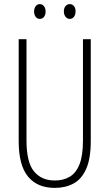

<svg xmlns="http://www.w3.org/2000/svg" viewBox="-20 -905 533 935"><path d="M422 -218Q422 -132 399.5 -82Q377 -32 337.5 -11Q298 10 247 10Q162 10 116.5 -45Q71 -100 71 -218V-714H109V-221Q109 -115 145.5 -70.5Q182 -26 247 -26Q288 -26 319 -44Q350 -62 367 -104.5Q384 -147 384 -221V-714H422ZM146 -849Q146 -864 153.5 -874.5Q161 -885 174 -885Q186 -885 194 -875Q202 -865 202 -849Q202 -832 194 -822.5Q186 -813 174 -813Q161 -813 153.5 -823.5Q146 -834 146 -849ZM291 -850Q291 -865 299 -875Q307 -885 320 -885Q332 -885 340 -875.5Q348 -866 348 -850Q348 -833 340 -823Q332 -813 320 -813Q307 -813 299 -823.5Q291 -834 291 -850Z"/></svg>

Font: Noto Sans Arabic UI XCn XLt
Style: Regular
Weight: 200
Width: 2
Designer: Monotype Design Team, Nadine Chahine and Nizar Qandah
Foundry: Monotype Imaging Inc.
Version: Version 2.010; ttfautohint (v1.8.4.7-5d5b)